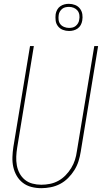

<svg xmlns="http://www.w3.org/2000/svg" viewBox="-20 -976 540 1004"><path d="M196 8Q169 8 144 1.5Q119 -5 99.5 -20Q80 -35 67.5 -56.5Q55 -78 49.5 -103Q44 -128 45 -155Q46 -182 50 -208L137 -735H157L70 -205Q66 -181 65 -157.5Q64 -134 68 -111.5Q72 -89 82.5 -69.5Q93 -50 110 -36Q127 -22 149.5 -16Q172 -10 196 -10Q218 -10 241 -14.5Q264 -19 285 -30.5Q306 -42 323 -59.5Q340 -77 352.5 -97.5Q365 -118 372 -140Q379 -162 382 -185L473 -735H493L402 -182Q398 -157 390.5 -133Q383 -109 369 -86.5Q355 -64 336 -45Q317 -26 294 -14Q271 -2 245.5 3Q220 8 196 8ZM341 -814Q324 -814 308.5 -820Q293 -826 283 -839Q273 -852 271 -868.5Q269 -885 271 -902Q273 -914 279 -925Q285 -936 295 -943Q305 -950 316.5 -953Q328 -956 340 -956Q357 -956 372.5 -950Q388 -944 398 -931Q408 -918 410.5 -901.5Q413 -885 410 -868Q408 -856 402 -845Q396 -834 386 -827Q376 -820 364.5 -817Q353 -814 341 -814ZM341 -830Q350 -830 359 -832Q368 -834 375.5 -840Q383 -846 388 -854.5Q393 -863 394 -872Q397 -885 395 -898Q393 -911 385.5 -920.5Q378 -930 366 -935Q354 -940 341 -940Q332 -940 322.5 -938Q313 -936 305.5 -930Q298 -924 293 -915.5Q288 -907 287 -898Q285 -885 286.5 -872Q288 -859 295.5 -849.5Q303 -840 315.5 -835Q328 -830 341 -830Z"/></svg>

Font: Iosevka Term Curly Th Obl
Style: Regular
Weight: 100
Italic angle: -9°
Designer: Belleve Invis
Foundry: Belleve Invis
Version: Version 32.3.0